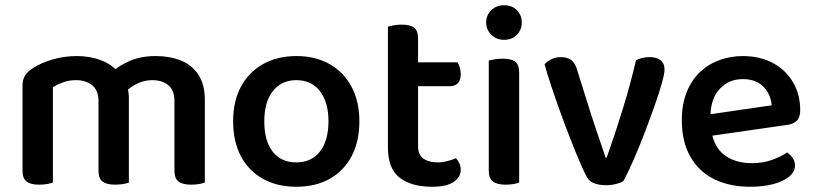

<svg xmlns="http://www.w3.org/2000/svg" viewBox="-20 -699 3112 733"><path d="M472 -326V-211H356V-313Q356 -354 332 -373.5Q308 -393 270 -393Q243 -393 220 -384.5Q197 -376 182 -366V-211H66V-372Q66 -395 75.5 -410.5Q85 -426 106 -439Q136 -459 181 -472Q226 -485 273 -485Q322 -485 363 -470Q404 -455 429 -426Q436 -420 441.5 -414Q447 -408 451 -400Q460 -386 466 -366.5Q472 -347 472 -326ZM762 -317V-211H646V-313Q646 -354 623 -373.5Q600 -393 561 -393Q533 -393 506.5 -381Q480 -369 460 -349L404 -422Q433 -448 475.5 -466.5Q518 -485 575 -485Q628 -485 670.5 -468Q713 -451 737.5 -413.5Q762 -376 762 -317ZM66 -260H182V-2Q174 1 160 3.5Q146 6 129 6Q97 6 81.5 -6Q66 -18 66 -47ZM356 -260H472V-2Q465 1 450.5 3.5Q436 6 419 6Q387 6 371.5 -6Q356 -18 356 -47ZM646 -260H762V-2Q755 1 740.5 3.5Q726 6 710 6Q677 6 661.5 -6Q646 -18 646 -47Z M1352 -236Q1352 -159 1322.5 -103Q1293 -47 1239 -16.5Q1185 14 1111 14Q1038 14 983.5 -16.5Q929 -47 899.5 -103Q870 -159 870 -236Q870 -313 900 -368.5Q930 -424 984.5 -454.5Q1039 -485 1112 -485Q1184 -485 1238 -454.5Q1292 -424 1322 -368Q1352 -312 1352 -236ZM1111 -393Q1055 -393 1022 -351.5Q989 -310 989 -236Q989 -161 1021 -120Q1053 -79 1111 -79Q1169 -79 1201.5 -120.5Q1234 -162 1234 -236Q1234 -309 1201.5 -351Q1169 -393 1111 -393Z M1461 -264H1576V-142Q1576 -108 1596.5 -93.5Q1617 -79 1653 -79Q1669 -79 1688 -84Q1707 -89 1721 -95Q1728 -87 1733.5 -76Q1739 -65 1739 -51Q1739 -23 1712 -4.5Q1685 14 1629 14Q1551 14 1506 -20.5Q1461 -55 1461 -135ZM1530 -370V-461H1727Q1731 -455 1735 -442.5Q1739 -430 1739 -416Q1739 -393 1728 -381.5Q1717 -370 1699 -370ZM1576 -236H1461V-597Q1469 -600 1483.5 -602.5Q1498 -605 1514 -605Q1546 -605 1561 -593.5Q1576 -582 1576 -552Z M1836 -613Q1836 -641 1855.5 -660Q1875 -679 1904 -679Q1935 -679 1953.5 -660Q1972 -641 1972 -613Q1972 -586 1953.5 -566.5Q1935 -547 1904 -547Q1875 -547 1855.5 -566.5Q1836 -586 1836 -613ZM1846 -264H1962V-2Q1955 1 1941 3.5Q1927 6 1910 6Q1878 6 1862 -6Q1846 -18 1846 -47ZM1962 -205H1846V-468Q1854 -470 1868.5 -472.5Q1883 -475 1900 -475Q1932 -475 1947 -463.5Q1962 -452 1962 -421Z M2461 -481Q2485 -481 2501 -469.5Q2517 -458 2517 -433Q2517 -418 2506.5 -380.5Q2496 -343 2478.5 -293.5Q2461 -244 2440.5 -190.5Q2420 -137 2399 -89Q2378 -41 2360 -8Q2352 -2 2333.5 3Q2315 8 2293 8Q2267 8 2248 0.5Q2229 -7 2221 -22Q2210 -42 2193.5 -80.5Q2177 -119 2158 -167.5Q2139 -216 2120 -268.5Q2101 -321 2085 -369Q2069 -417 2059 -454Q2069 -465 2085.5 -473Q2102 -481 2120 -481Q2145 -481 2160.5 -470Q2176 -459 2184 -430L2237 -261Q2245 -236 2255.5 -205Q2266 -174 2276 -145Q2286 -116 2292 -97H2296Q2328 -187 2357.5 -282.5Q2387 -378 2408 -469Q2431 -481 2461 -481Z M2657 -175 2652 -257 2926 -297Q2923 -338 2895 -367.5Q2867 -397 2816 -397Q2763 -397 2728 -360Q2693 -323 2692 -254L2695 -207Q2703 -140 2744.5 -108Q2786 -76 2851 -76Q2893 -76 2928.5 -89Q2964 -102 2985 -117Q2998 -108 3006.5 -95.5Q3015 -83 3015 -67Q3015 -43 2992.5 -24.5Q2970 -6 2931.5 4Q2893 14 2844 14Q2766 14 2707.5 -14.5Q2649 -43 2616 -100Q2583 -157 2583 -240Q2583 -301 2601.5 -347Q2620 -393 2652 -423.5Q2684 -454 2726.5 -469.5Q2769 -485 2816 -485Q2881 -485 2930.5 -458.5Q2980 -432 3007.5 -385Q3035 -338 3035 -278Q3035 -251 3021.5 -238Q3008 -225 2984 -222Z"/></svg>

Font: BalooTamma2SemiBold
Style: Regular
Weight: 600
Designer: Divya Kowshik, Shuchita Grover and Ek Type
Foundry: Ek Type
Version: Version 1.700